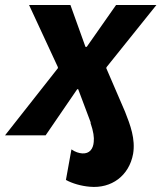

<svg xmlns="http://www.w3.org/2000/svg" viewBox="-59 -540 644 766"><path d="M-39 0H123L249 -184H253L303 -51L302 -50C314 -15 317 8 315 26C313 54 298 74 269 72C256 71 242 67 226 56L204 178C230 192 264 202 299 205C386 213 456 161 472 74C482 15 461 -41 440 -94L365 -268L366 -272L565 -520H404L287 -353H282L222 -520H57L172 -272V-268Z"/></svg>

Font: Fixel Text 20240404
Style: Bold Italic
Weight: 700
Width: 4
Italic angle: -10°
Designer: AlfaBravo + MacPaw
Foundry: Kyrylo Tkachov, Marchela Mozhyna, Serhii Makarenko, Maria Weinstein, Zakhar Kryvoshyya
Version: Version 1.211;Glyphs 3.2 (3225)